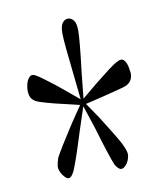

<svg xmlns="http://www.w3.org/2000/svg" viewBox="-60 -848 469 552"><g transform="rotate(-10 174.5 -572.0)"><path d="M312 -652.3Q319.8 -645 322.8 -628.4Q324.2 -620.6 325.2 -611.8Q325.2 -588.9 306.6 -579.6Q297.4 -575.2 275.6 -570.1Q253.9 -564.9 228 -558.1Q228 -558.1 183.1 -547.4L215.3 -500Q233.9 -470.7 249 -445.8Q264.2 -420.9 269.5 -408.2Q275.9 -395 276.9 -383.3Q276.9 -381.3 275.9 -377.4Q273.4 -363.8 265.6 -354.7Q257.8 -345.7 251 -345.7Q242.7 -345.7 233.4 -361.3Q221.7 -389.6 196.8 -474.1Q196.8 -474.1 174.3 -542L151.9 -474.1Q125 -387.7 113.8 -362.8Q105.5 -346.7 98.6 -345.7Q98.1 -345.7 97.2 -345.7Q90.8 -345.7 84 -354.5Q75.2 -364.3 72.3 -377.4Q71.8 -379.4 71.8 -380.9Q71.8 -382.3 71.8 -383.8Q71.8 -383.8 71.8 -384.3Q72.3 -391.6 77.6 -408.7Q89.4 -431.6 133.8 -500Q133.8 -500 166 -547.4L121.1 -558.1Q94.2 -564 71.3 -570.6Q48.3 -577.1 41.5 -581.1Q29.3 -587.9 26.4 -599.1Q24.4 -606.4 24.4 -614Q24.4 -621.6 25.9 -628.4Q28.8 -644.5 37.6 -652.8Q41.5 -656.2 45.4 -656Q49.3 -655.8 53.7 -653.8Q62.5 -649.4 83 -633.8Q107.4 -615.7 126.5 -599.6Q126.5 -599.6 170.4 -563Q162.6 -634.8 154.8 -709.5Q151.4 -742.7 151.4 -759.3Q151.4 -780.3 158.2 -789.1Q165 -797.9 174.3 -797.9Q183.6 -797.9 190.7 -789.1Q197.8 -780.3 197.8 -759.3Q197.8 -731.9 186 -634.8Q186 -634.8 178.7 -563.5L222.2 -599.6Q246.1 -618.7 265.1 -633.3Q284.2 -647.9 294.4 -652.3Q300.3 -655.3 304.4 -655.3Q308.6 -655.3 312 -652.3Z"/></g></svg>

Font: Scarab Serif
Style: Light
Weight: 300
Designer: John Roberts
Foundry: Scarab
Version: 1.0